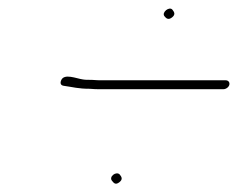

<svg xmlns="http://www.w3.org/2000/svg" viewBox="-20 -511 560 452"><path d="M244 -85C248 -80 252 -75 261 -82C270 -89 266 -95 262 -100C254 -109 235 -95 244 -85ZM367 -473C371 -468 376 -463 385 -470C394 -477 390 -483 386 -488C379 -497 360 -482 367 -473ZM520 -312C521 -318 517 -322 511 -322H221C214 -322 207 -322 196 -323C187 -323 180 -323 175 -324C160 -326 131 -339 124 -322C121 -315 123 -310 130 -309C152 -306 164 -302 191 -302C201 -301 209 -301 216 -301H506C512 -301 519 -306 520 -312Z"/></svg>

Font: Electronic
Style: ThnIt
Weight: 100
Version: Version 1.011